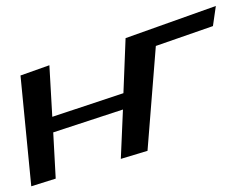

<svg xmlns="http://www.w3.org/2000/svg" viewBox="-99 -631 972 756"><g transform="rotate(-10 387.5 -252.5)"><path d="M443 -24 547 -425 782 -463 807 -539 435 -476 389 -264 97 -221 121 -423 2 -403 -32 34 68 21 90 -160 376 -201 334 -11Z"/></g></svg>

Font: Gamestation Warped
Style: Italic
Weight: 400
Designer: Jonas Hecksher
Foundry: Jonas Hecksher, Playtypeª, e-types AS
Version: Version 1.003